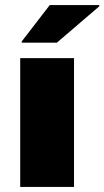

<svg xmlns="http://www.w3.org/2000/svg" viewBox="-20 -740 413 760"><path d="M60 0V-510H273V0ZM66 -571V-576L177 -720H373V-715L205 -571Z"/></svg>

Font: Saira Expanded ExtraBold
Style: Regular
Weight: 800
Width: 7
Designer: Hector Gatti with collaboration of the Omnibus-Type team
Foundry: Omnibus-Type
Version: Version 1.101